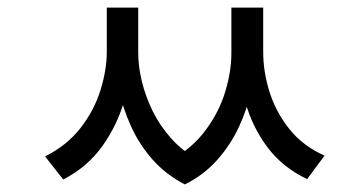

<svg xmlns="http://www.w3.org/2000/svg" viewBox="-20 -626 960 507"><path d="M262 -606H327V-489Q327 -427 308.5 -361.5Q290 -296 250.5 -240.5Q211 -185 147 -152L99 -213Q157 -242 193 -288.5Q229 -335 245.5 -388.5Q262 -442 262 -489ZM283 -606H345V-486Q345 -451 354.5 -411.5Q364 -372 383 -333Q402 -294 432.5 -260Q463 -226 505 -203L468 -139Q418 -165 383 -204.5Q348 -244 326 -292.5Q304 -341 293.5 -390.5Q283 -440 283 -486ZM591 -606H654V-486Q654 -439 643.5 -388.5Q633 -338 610.5 -290Q588 -242 552.5 -202.5Q517 -163 468 -139L430 -203Q486 -233 522 -281Q558 -329 574.5 -383Q591 -437 591 -486ZM610 -606H675V-489Q675 -437 691.5 -384Q708 -331 743.5 -286Q779 -241 837 -215L791 -153Q726 -184 686 -237.5Q646 -291 628 -356.5Q610 -422 610 -489Z"/></svg>

Font: korean15
Style: Book
Weight: 400
Designer: Jelle Bosma - Monotype Design Team
Foundry: Monotype Imaging Inc.
Version: Version 2.003